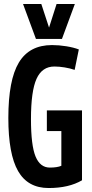

<svg xmlns="http://www.w3.org/2000/svg" viewBox="-20 -937 463 967"><path d="M22 -343Q22 -534 75 -622Q128 -710 242 -710Q277 -710 314 -704Q351 -698 377 -688L356 -585Q333 -593 305.5 -597.5Q278 -602 254 -602Q192 -602 164 -540Q136 -478 136 -337Q136 -205 159 -149Q182 -93 231 -93Q268 -93 289 -102V-277H216V-381H393V-29Q327 10 225 10Q120 10 71 -75.5Q22 -161 22 -343ZM357 -917 292 -741H161L96 -917H188L227 -798L265 -917Z"/></svg>

Font: Georama Condensed SemiBold
Style: Regular
Weight: 600
Width: 3
Designer: Jean-Baptiste Levee
Foundry: Production Type
Version: Version 1.000